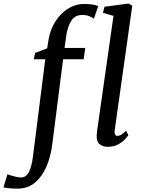

<svg xmlns="http://www.w3.org/2000/svg" viewBox="-133 -838 820 1109"><path d="M147 -606.5Q156 -664.5 185.5 -711.8Q215 -759 258.5 -787Q302 -815 354 -815Q373.5 -815 394.2 -812.8Q415 -810.5 434.5 -803L409.5 -730Q400 -736.5 383.2 -744.2Q366.5 -752 340.5 -751.5Q299 -751.5 277.5 -716.2Q256 -681 248.5 -624L240 -561H359.5L350 -495.5H231.5L168.5 -1.5Q159.5 68 134.8 125.2Q110 182.5 69.2 216.5Q28.5 250.5 -28.5 251.5Q-53.5 252 -77.5 249.5Q-101.5 247 -113 244L-90 168.5Q-86.5 170 -72.8 174.5Q-59 179 -42 183Q-25 187 -12 187Q18.5 187 34.2 155.2Q50 123.5 57 68.5L128.5 -495.5H62L70 -532.5L139.5 -559ZM530 -89Q525 -53 545 -53Q554 -53 565.5 -59Q577 -65 595.5 -83L608.5 -57Q604 -50 589 -33.8Q574 -17.5 549.2 -3.8Q524.5 10 489.5 10Q462.5 10 443.5 -4.2Q424.5 -18.5 425.5 -52Q425.5 -58.5 426.5 -69.2Q427.5 -80 428.5 -86.5L522.5 -746.5L461.5 -764L470.5 -799L610 -817.5L631 -805Z"/></svg>

Font: Merriweather
Style: Italic
Weight: 400
Italic angle: -7.8°
Designer: Eben Sorkin
Foundry: Eben Sorkin
Version: Version 2.100